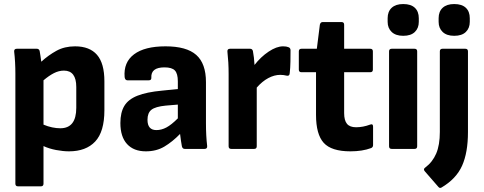

<svg xmlns="http://www.w3.org/2000/svg" viewBox="-20 -736 2390 949"><path d="M69 185Q56 185 56 172V-372Q56 -400 54.5 -428Q53 -456 50 -481Q49 -495 63 -495H162Q173 -495 176 -484Q178 -474 180 -459.5Q182 -445 184 -431Q219 -463 259 -485Q299 -507 351 -507Q423 -507 459.5 -465Q496 -423 496 -334V-191Q496 -85 450.5 -36.5Q405 12 321 12Q292 12 257.5 5.5Q223 -1 195 -14V172Q195 185 182 185ZM296 -387Q271 -387 246.5 -374.5Q222 -362 195 -339V-120Q216 -111 237.5 -106.5Q259 -102 278 -102Q357 -102 357 -203V-306Q357 -387 296 -387Z M701 12Q641 12 608 -24Q575 -60 575 -128Q575 -180 594.5 -212.5Q614 -245 659.5 -263Q705 -281 781 -288L859 -296V-334Q859 -372 844.5 -387.5Q830 -403 793 -403Q725 -403 728 -352Q729 -339 715 -339H610Q598 -339 596 -355Q590 -428 642.5 -467.5Q695 -507 798 -507Q902 -507 950 -464.5Q998 -422 998 -330V-127Q998 -64 1004 -14Q1005 0 991 0H893Q882 0 879 -13Q875 -34 870 -74Q832 -35 792.5 -11.5Q753 12 701 12ZM709 -144Q709 -93 753 -93Q778 -93 802.5 -106Q827 -119 859 -151V-219L799 -214Q748 -209 728.5 -193.5Q709 -178 709 -144Z M1123 0Q1110 0 1110 -13V-369Q1110 -400 1108.5 -427Q1107 -454 1104 -481Q1103 -495 1117 -495H1216Q1227 -495 1230 -484Q1236 -453 1238 -415Q1269 -455 1308 -481Q1347 -507 1379 -507Q1396 -507 1405 -503Q1415 -500 1416 -489Q1416 -463 1415.5 -432Q1415 -401 1412 -374Q1411 -359 1397 -362Q1382 -366 1365 -366Q1336 -366 1306 -350Q1276 -334 1249 -303V-13Q1249 0 1236 0Z M1712 12Q1618 12 1580 -30Q1542 -72 1542 -168V-379H1470Q1457 -379 1457 -392V-482Q1457 -495 1470 -495H1546L1561 -614Q1564 -627 1575 -627H1668Q1681 -627 1681 -614V-495H1810Q1823 -495 1823 -482V-392Q1823 -379 1810 -379H1681V-177Q1681 -141 1695 -124Q1709 -107 1740 -107Q1774 -107 1809 -120Q1824 -126 1824 -110V-19Q1824 -8 1814 -4Q1771 12 1712 12Z M1916 0Q1903 0 1903 -13V-482Q1903 -495 1916 -495H2029Q2042 -495 2042 -482V-13Q2042 0 2029 0ZM1973 -559Q1936 -559 1916 -578Q1896 -597 1896 -628V-646Q1896 -679 1916 -697.5Q1936 -716 1973 -716Q2011 -716 2030.5 -697.5Q2050 -679 2050 -646V-628Q2050 -597 2030.5 -578Q2011 -559 1973 -559Z M2162 191Q2154 196 2147 188L2080 111Q2070 100 2082 92Q2118 65 2136 23Q2154 -19 2154 -84V-482Q2154 -495 2167 -495H2280Q2293 -495 2293 -482V-83Q2293 18 2264 83Q2235 148 2162 191ZM2225 -559Q2188 -559 2168 -578Q2148 -597 2148 -628V-646Q2148 -679 2168 -697.5Q2188 -716 2225 -716Q2263 -716 2282.5 -697.5Q2302 -679 2302 -646V-628Q2302 -597 2282.5 -578Q2263 -559 2225 -559Z"/></svg>

Font: Sofia Sans ExtraBold
Style: Regular
Weight: 800
Designer: Botio Nikoltchev, Ani Petrova
Foundry: lettersoup
Version: Version 4.101; ttfautohint (v1.8.4.7-5d5b)